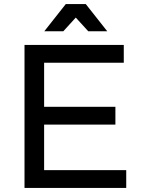

<svg xmlns="http://www.w3.org/2000/svg" viewBox="-20 -920 693 940"><path d="M351 -834 290 -767H197L302 -900H400L505 -767H412ZM196 -87H598V0H100V-700H586V-613H196V-397H545V-310H196Z"/></svg>

Font: Montserrat arm
Style: Regular
Weight: 400
Designer: Julieta Ulanovsky
Foundry: Julieta Ulanovsky
Version: Version 6.000;PS 006.000;hotconv 1.0.88;makeotf.lib2.5.64775